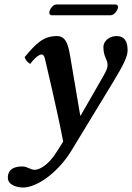

<svg xmlns="http://www.w3.org/2000/svg" viewBox="-20 -605 590 857"><path d="M295 -344C285.8 -398.4 278 -444 234 -444C173 -444 140 -410 90 -350C94.7 -336.3 100.7 -328.7 115 -319.5C128 -339 152 -362 166 -362C172.3 -362 177.7 -356.1 181 -341C181 -341 238 -101 262 27L236 68C195 136 153 153 135 153C116 153 102 138 80 138C21 138 15 170 15 188C15 223 60 232 83 232C144 232 238.4 166.7 299 67L488 -244C534 -319.8 549.5 -354.5 549.5 -380.5C549.5 -415.5 539 -444 499 -444C468.5 -444 441.5 -421.5 441.5 -395.5C441.5 -351 460 -340 460 -317C460 -303 458.2 -295 441 -265L340 -89L338 -90ZM475 -537C488 -537 504 -556 506 -569C507 -571 507 -572 507 -573C507 -579 504 -585 495 -585H231C218 -585 203 -566 201 -554C200 -552 200 -551 200 -549C200 -543 203 -537 210 -537Z"/></svg>

Font: Linux Libertine O
Style: Bold Italic
Weight: 700
Italic angle: -11.5°
Designer: Philipp H. Poll
Foundry: Philipp H. Poll
Version: Version 4.1.0